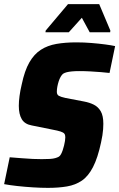

<svg xmlns="http://www.w3.org/2000/svg" viewBox="-22 -901 577 929"><path d="M210 8Q176 8 136.5 5.5Q97 3 61 -1Q25 -5 -2 -10L25 -140Q54 -138 82.5 -135.5Q111 -133 136.5 -132Q162 -131 180 -131Q204 -131 219.5 -132Q235 -133 245.5 -136Q256 -139 263 -143Q269 -147 273.5 -155.5Q278 -164 281.5 -174.5Q285 -185 288 -197Q291 -209 292.5 -219.5Q294 -230 294 -237Q294 -248 289.5 -254Q285 -260 271.5 -264.5Q258 -269 231 -274L132 -294Q98 -300 83.5 -324Q69 -348 69 -389Q69 -410 72.5 -436.5Q76 -463 83 -492Q97 -559 120 -599Q143 -639 175.5 -660Q208 -681 251 -688.5Q294 -696 347 -696Q384 -696 420.5 -693Q457 -690 487 -686Q517 -682 535 -678L508 -548Q491 -550 467 -552Q443 -554 415.5 -555.5Q388 -557 362 -557Q341 -557 326 -555.5Q311 -554 301 -551.5Q291 -549 283 -544Q277 -539 271.5 -529.5Q266 -520 262 -507.5Q258 -495 255.5 -482Q253 -469 253 -457Q253 -443 262.5 -437.5Q272 -432 295 -427L384 -410Q411 -405 432 -394.5Q453 -384 465.5 -362.5Q478 -341 478 -302Q478 -290 477 -276Q476 -262 473.5 -246Q471 -230 467 -212Q451 -137 428 -92.5Q405 -48 374 -27Q343 -6 302.5 1Q262 8 210 8ZM198 -745 199 -753 307 -881H458L512 -753L511 -745H412L374 -815L311 -745Z"/></svg>

Font: Saira SemiCondensed ExtraBold
Style: Italic
Weight: 800
Width: 4
Italic angle: -12°
Designer: Hector Gatti with collaboration of the Omnibus-Type team
Foundry: Omnibus-Type
Version: Version 1.101